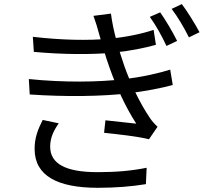

<svg xmlns="http://www.w3.org/2000/svg" viewBox="-20 -861 1040 933"><path d="M758.4 -801 708 -779C738.2 -737.3 766.2 -686.6 788.9 -637.8L840.7 -662.1C819 -706.4 782.2 -767.7 758.4 -801ZM863.5 -841.1 814.1 -817.9C845.3 -776.6 874 -727.3 898.1 -679.4L949.6 -704.4C926.5 -747.7 888.3 -808.7 863.5 -841.1ZM139.5 -682.2 144.5 -608.9C287.4 -595.7 427.5 -595.5 529 -604.9C609.1 -612.7 682.5 -627.8 737.6 -643.1L726.5 -715.8C670 -696.9 594 -680.7 512.1 -672.9C409.6 -663.4 278.5 -665.8 139.5 -682.2ZM120.1 -476.9 124.4 -402C296.6 -389.8 481.4 -392.4 605.1 -407.8C688.8 -418.1 764.4 -432.9 819.5 -447.9L807.1 -522.6C754 -506.2 672.9 -486.2 577.8 -476C461.2 -461.9 290.8 -459.3 120.1 -476.9ZM461.9 -695.2C475.5 -645.4 490.8 -592 515.4 -523.6C544.5 -442.8 586.5 -346.2 642.1 -260.1C610.5 -263.9 545.6 -270.9 492.3 -276.4L485.8 -215.7C554.7 -208.3 647.9 -198.5 703.9 -184.3L745.6 -245.1C731.1 -258.6 718.9 -272.2 708.2 -288.1C656.1 -365 612 -461.7 584.5 -539.5C559.9 -610.1 529.2 -711.2 519.2 -794.9L434.1 -784C444.6 -755.5 453.9 -724.7 461.9 -695.2ZM265.5 -261.8 187.5 -278.2C165.3 -234 147.4 -192 148.2 -135.2C149.3 -6.6 259.4 51.6 455.3 51.6C540.8 51.6 619 45.4 689 33.8L692.6 -45.8C620.3 -31.2 547.2 -24.4 454.1 -24.4C297.3 -24.4 223.8 -66.1 223.8 -148.5C223.8 -192.9 241.5 -227.3 265.5 -261.8Z"/></svg>

Font: Source Han Sans JP VF
Style: Regular
Weight: 250
Designer: Ryoko NISHIZUKA 西塚涼子 (kana, bopomofo & ideographs); Paul D. Hunt (Latin, Greek & Cyrillic); Sandoll Communications 산돌커뮤니
Foundry: Adobe
Version: Version 2.004;hotconv 1.0.118;makeotfexe 2.5.65603